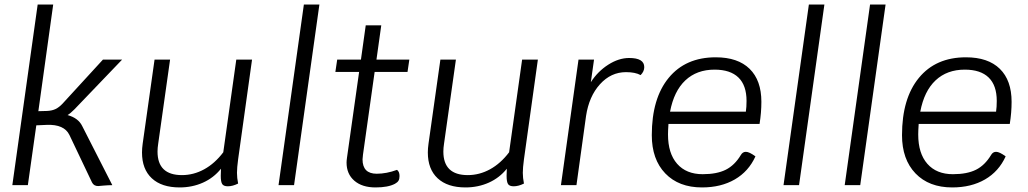

<svg xmlns="http://www.w3.org/2000/svg" viewBox="-20 -811 4505 841"><path d="M340 -259 472 0Q456 0 432 2Q414 4 410 4Q391 4 383 -12L284 -220Q261 -267 185 -264L139 -262L102 0H34L145 -791H213L148 -324L186 -325Q208 -326 223.5 -333.5Q239 -341 254 -357L431 -550H515L306 -332Q287 -313 276 -307Q323 -294 340 -259Z M1023 -113Q1018 -76 1018 -54Q1018 -32 1023 -7Q999 5 978 5Q960 5 953.5 -4.5Q947 -14 947 -41Q947 -60 948 -72Q916 -32 869 -11Q822 10 767 10Q688 10 645 -30Q602 -70 602 -143Q602 -161 605 -182L657 -550H725L673 -182Q670 -163 670 -147Q670 -44 777 -44Q828 -44 874.5 -69.5Q921 -95 958 -144L1015 -550H1084Z M1311 -791H1379L1268 0H1200Z M1570 -134Q1568 -118 1568 -113Q1568 -50 1630 -50Q1673 -50 1719 -67Q1730 -59 1730 -40Q1730 -27 1725.5 -19.5Q1721 -12 1710 -6Q1680 10 1625 10Q1566 10 1532 -19.5Q1498 -49 1498 -99Q1498 -107 1500 -121L1553 -496H1449L1457 -550H1561L1582 -700H1650L1629 -550H1773L1765 -496H1621Z M2275 -113Q2270 -76 2270 -54Q2270 -32 2275 -7Q2251 5 2230 5Q2212 5 2205.5 -4.5Q2199 -14 2199 -41Q2199 -60 2200 -72Q2168 -32 2121 -11Q2074 10 2019 10Q1940 10 1897 -30Q1854 -70 1854 -143Q1854 -161 1857 -182L1909 -550H1977L1925 -182Q1922 -163 1922 -147Q1922 -44 2029 -44Q2080 -44 2126.5 -69.5Q2173 -95 2210 -144L2267 -550H2336Z M2802 -517Q2802 -498 2786 -482Q2763 -495 2722 -495Q2656 -495 2608 -442Q2560 -389 2547 -303L2505 0H2437L2514 -550H2582L2568 -451Q2598 -498 2644 -527.5Q2690 -557 2736 -557Q2802 -557 2802 -517Z M2908 -268Q2906 -238 2906 -222Q2906 -139 2946 -93.5Q2986 -48 3058 -48Q3120 -48 3159 -67.5Q3198 -87 3225 -132Q3233 -146 3247 -146Q3262 -146 3289 -126Q3259 -60 3198.5 -25Q3138 10 3055 10Q2953 10 2894 -51.5Q2835 -113 2835 -219Q2835 -380 2909 -470Q2983 -560 3115 -560Q3212 -560 3263.5 -509.5Q3315 -459 3315 -365Q3315 -318 3307 -268ZM2915 -322H3247Q3250 -342 3250 -369Q3250 -437 3214.5 -471.5Q3179 -506 3110 -506Q3032 -506 2982 -459Q2932 -412 2915 -322Z M3523 -791H3591L3480 0H3412Z M3791 -791H3859L3748 0H3680Z M4004 -268Q4002 -238 4002 -222Q4002 -139 4042 -93.5Q4082 -48 4154 -48Q4216 -48 4255 -67.5Q4294 -87 4321 -132Q4329 -146 4343 -146Q4358 -146 4385 -126Q4355 -60 4294.5 -25Q4234 10 4151 10Q4049 10 3990 -51.5Q3931 -113 3931 -219Q3931 -380 4005 -470Q4079 -560 4211 -560Q4308 -560 4359.5 -509.5Q4411 -459 4411 -365Q4411 -318 4403 -268ZM4011 -322H4343Q4346 -342 4346 -369Q4346 -437 4310.5 -471.5Q4275 -506 4206 -506Q4128 -506 4078 -459Q4028 -412 4011 -322Z"/></svg>

Font: Krub
Style: Italic
Weight: 400
Italic angle: -8°
Designer: Ekaluck Peanpanawate
Foundry: Cadson Demak Co.,Ltd.
Version: Version 1.000; ttfautohint (v1.6)